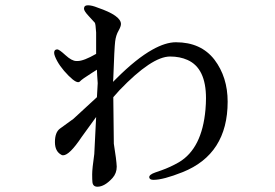

<svg xmlns="http://www.w3.org/2000/svg" viewBox="-20 -667 1040 727"><path d="M298 -634Q298 -625 317 -605Q336 -584 339 -581Q342 -577 344 -544V-463Q297 -436 274 -436H273H272H271H269Q252 -436 228 -458Q204 -480 197 -480Q185 -480 185 -467Q185 -462 188 -454Q202 -418 240 -380Q273 -347 283 -359Q290 -367 328 -391L347 -403L348 -381L350 -352L347 -299L258 -217L207 -180Q188 -166 188 -129Q188 -94 212 -81Q214 -79 219 -79Q243 -79 289 -148L344 -224L337 -84Q329 -28 329 -7Q329 14 330 23Q332 40 349 40Q376 40 406 7Q422 -11 422 -36Q421 -61 411 -123L409 -299L433 -326Q555 -453 624 -453Q661 -453 690 -440Q760 -409 760 -295Q760 -275 758 -252Q745 -105 658 -53Q625 -34 591 -22L568 -14Q545 -6 545 4Q546 14 561 14Q598 14 671 -15Q842 -83 842 -282Q842 -375 792 -441Q741 -507 646 -507Q607 -507 557 -479Q496 -445 420 -369L408 -357L409 -371Q413 -486 416 -510Q419 -534 429 -551Q438 -567 438 -576Q438 -608 350 -638Q328 -647 313 -647Q298 -647 298 -634Z"/></svg>

Font: Sawarabi Mincho
Style: Regular
Weight: 400
Version: Version 1.082; ttfautohint (v1.8.4.7-5d5b)